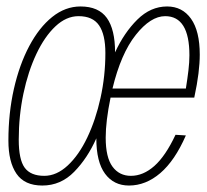

<svg xmlns="http://www.w3.org/2000/svg" viewBox="-20 -562 640 594"><path d="M111 12Q56 12 31 -24.5Q6 -61 6 -127Q6 -212 23 -287Q40 -362 70.5 -419.5Q101 -477 141.5 -509.5Q182 -542 229 -542Q285 -542 310.5 -506.5Q336 -471 336 -400Q364 -461 405 -501.5Q446 -542 497 -542Q544 -542 571 -504Q598 -466 598 -393Q598 -367 594 -334.5Q590 -302 581 -260H322Q307 -187 307 -136Q307 -75 328 -46.5Q349 -18 385 -18Q423 -18 457.5 -48.5Q492 -79 523 -145L555 -143Q521 -65 476 -26.5Q431 12 379 12Q332 12 305 -24.5Q278 -61 278 -134Q251 -73 209.5 -30.5Q168 12 111 12ZM117 -18Q155 -18 189.5 -50Q224 -82 250 -136.5Q276 -191 291 -259Q306 -327 306 -398Q306 -455 286.5 -483.5Q267 -512 223 -512Q185 -512 151.5 -480.5Q118 -449 92.5 -395Q67 -341 52.5 -272.5Q38 -204 38 -130Q38 -68 56.5 -43Q75 -18 117 -18ZM328 -288H555Q560 -319 563 -344.5Q566 -370 566 -391Q566 -512 491 -512Q446 -512 400 -454Q354 -396 328 -288Z"/></svg>

Font: Geist Mono Thin
Style: Italic
Weight: 100
Italic angle: -12°
Monospace: yes
Designer: Basement.studio, Andrés Briganti, Mateo Zaragoza
Foundry: Basement.studio, Vercel, Andrés Briganti, Guido Ferreyra, Mateo Zaragoza
Version: Version 1.500; ttfautohint (v1.8.4.7-5d5b)